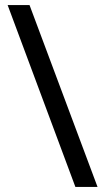

<svg xmlns="http://www.w3.org/2000/svg" viewBox="-20 -734 412 754"><path d="M96 -714 363 0H276L10 -714Z"/></svg>

Font: Noto Sans Wancho
Style: Regular
Weight: 400
Designer: Monotype Design Team
Foundry: Monotype Imaging Inc.
Version: Version 2.001; ttfautohint (v1.8.4.7-5d5b)